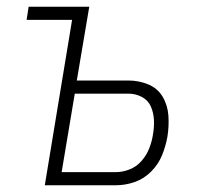

<svg xmlns="http://www.w3.org/2000/svg" viewBox="-20 -550 616 570"><path d="M113 0H324Q352 0 379.5 -9.5Q407 -19 428.5 -40.5Q450 -62 461 -89Q472 -116 477 -144Q482 -175 480 -206Q478 -237 463 -262.5Q448 -288 420 -299.5Q392 -311 361 -311H208L245 -530H65L59 -491H194ZM163 -39 202 -272H361Q383 -272 401.5 -262Q420 -252 428 -233.5Q436 -215 437 -193.5Q438 -172 434 -150Q431 -130 423 -109.5Q415 -89 400 -72Q385 -55 364.5 -47Q344 -39 324 -39Z"/></svg>

Font: Iosevka Sparkle XLtObl
Style: Regular
Weight: 200
Italic angle: -9°
Designer: Belleve Invis
Foundry: Belleve Invis
Version: Version 4.5.0; ttfautohint (v1.8.3)